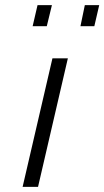

<svg xmlns="http://www.w3.org/2000/svg" viewBox="-20 -727 406 747"><path d="M107 -625H162L182 -707H126ZM293 -625H347L366 -707H310ZM68 0H128L244 -500H184Z"/></svg>

Font: Titillium Web
Style: Light Italic
Weight: 300
Italic angle: -13°
Version: Version 1.001;PS 57.000;hotconv 1.0.70;makeotf.lib2.5.55311